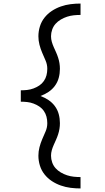

<svg xmlns="http://www.w3.org/2000/svg" viewBox="-20 -865 590 1080"><path d="M433 195Q405 195 377 191.5Q349 188 322 178.5Q295 169 271.5 153.5Q248 138 230.5 116Q213 94 204.5 66.5Q196 39 196 11Q196 -13 202 -36.5Q208 -60 217.5 -82Q227 -104 236.5 -126Q246 -148 246 -172Q246 -191 241.5 -208.5Q237 -226 226.5 -241Q216 -256 201 -266Q186 -276 168.5 -282.5Q151 -289 133 -291Q115 -293 97 -293V-357Q115 -357 133 -359Q151 -361 168.5 -367.5Q186 -374 201 -384Q216 -394 226.5 -409Q237 -424 241.5 -441.5Q246 -459 246 -478Q246 -502 236.5 -524Q227 -546 217.5 -568Q208 -590 202 -613.5Q196 -637 196 -661Q196 -689 204.5 -716.5Q213 -744 230.5 -766Q248 -788 271.5 -803.5Q295 -819 322 -828.5Q349 -838 377 -841.5Q405 -845 433 -845V-781Q414 -781 395 -779Q376 -777 357.5 -771Q339 -765 322 -755Q305 -745 292.5 -731Q280 -717 273.5 -698.5Q267 -680 267 -661Q267 -645 271.5 -629.5Q276 -614 282.5 -599.5Q289 -585 295.5 -570.5Q302 -556 307 -540.5Q312 -525 314.5 -509.5Q317 -494 317 -478Q317 -452 310.5 -427.5Q304 -403 289 -382.5Q274 -362 253 -348Q232 -334 208 -325Q232 -316 253 -302Q274 -288 289 -267.5Q304 -247 310.5 -222.5Q317 -198 317 -172Q317 -156 314.5 -140.5Q312 -125 307 -109.5Q302 -94 295.5 -79.5Q289 -65 282.5 -50.5Q276 -36 271.5 -20.5Q267 -5 267 11Q267 30 273.5 48.5Q280 67 292.5 81Q305 95 322 105Q339 115 357.5 121Q376 127 395 129Q414 131 433 131Z"/></svg>

Font: Lode
Style: Regular
Weight: 400
Monospace: yes
Designer: Belleve Invis
Foundry: Belleve Invis
Version: Version 29.2.0; ttfautohint (v1.8.3)